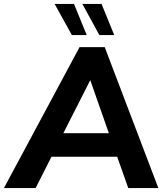

<svg xmlns="http://www.w3.org/2000/svg" viewBox="-50 -950 829 970"><path d="M598 0 542 -158H210L130 0H-30L352 -712H479L750 0ZM270 -277H500L406 -545ZM313 -773 226 -930H324L388 -773ZM452 -773 366 -930H463L527 -773Z"/></svg>

Font: Muli ExtraBold
Style: Italic
Weight: 800
Italic angle: -4.541°
Designer: Vernon Adams
Foundry: Vernon Adams
Version: Version 2.000